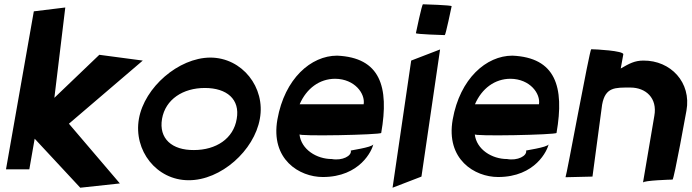

<svg xmlns="http://www.w3.org/2000/svg" viewBox="-20 -877 3231 897"><path d="M8 -86H117L142 -229L355 0L540 -20L302 -299L647 -594L444 -621L234 -420L285 -842L138 -824Z M629 -322C603 -174 711 -35 861 -35C1012 -34 1168 -174 1194 -322C1221 -468 1112 -608 962 -608C814 -607 655 -469 629 -322ZM737 -322C753 -413 835 -466 937 -466C1040 -466 1102 -413 1086 -322C1071 -229 989 -176 886 -176C784 -175 721 -229 737 -322Z M1276 -319C1243 -132 1379 -50 1488 -50C1663 -50 1719 -176 1724 -203C1721 -188 1604 -173 1619 -173C1624 -149 1579 -125 1530 -134C1460 -134 1387 -178 1379 -250C1365 -239 1759 -247 1761 -256C1799 -473 1756 -608 1555 -617C1433 -617 1310 -510 1276 -319ZM1380 -390C1412 -464 1473 -509 1546 -509C1638 -508 1687 -439 1679 -390Z M1901 -594 1814 0 1949 -52 2036 -646ZM1923 -722C1922 -717 2053 -713 2058 -713C2062 -713 2089 -843 2090 -848C2091 -853 1960 -857 1956 -857C1951 -857 1924 -727 1923 -722Z M2095 -319C2062 -132 2198 -50 2307 -50C2482 -50 2538 -176 2543 -203C2540 -188 2423 -173 2438 -173C2443 -149 2398 -125 2349 -134C2279 -134 2206 -178 2198 -250C2184 -239 2578 -247 2580 -256C2618 -473 2575 -608 2374 -617C2252 -617 2129 -510 2095 -319ZM2199 -390C2231 -464 2292 -509 2365 -509C2457 -508 2506 -439 2498 -390Z M2622 -49 2748 -52 2793 -388C2808 -471 2854 -468 2925 -468C2997 -468 3052 -419 3037 -336L2984 -24C2986 -34 3114 -38 3122 -38C3129 -38 3187 -360 3187 -360C3211 -492 3113 -595 2986 -594C2945 -594 2920 -580 2880 -557L2892 -623C2895 -640 2761 -647 2742 -647C2735 -647 2626 -51 2622 -49Z"/></svg>

Font: Ember
Style: Ita
Weight: 400
Designer: Stig
Foundry: Cannot Into Space Fonts
Version: Version 0.127